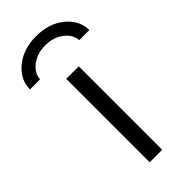

<svg xmlns="http://www.w3.org/2000/svg" viewBox="-269 -797 846 846"><g transform="rotate(-45 154.0 -373.5)"><path d="M339 -600H276Q274 -637 239 -663.5Q204 -690 154 -690Q104 -690 69 -663.5Q34 -637 32 -600H-31Q-31 -661 21.5 -704Q74 -747 154 -747Q234 -747 286.5 -704Q339 -661 339 -600ZM115 0V-520H193V0Z"/></g></svg>

Font: Mplus 1p
Style: Regular
Weight: 400
Version: Version 1.061